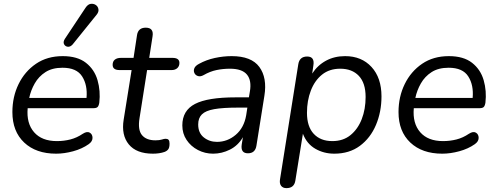

<svg xmlns="http://www.w3.org/2000/svg" viewBox="-20 -785 2567 992"><path d="M270 9Q166 9 105 -48.5Q44 -106 44 -206Q44 -285 76 -350.5Q108 -416 166 -455.5Q224 -495 304 -495Q380 -495 424 -460.5Q468 -426 484 -370.5Q500 -315 493 -254Q490 -237 483.5 -231.5Q477 -226 462 -226H123Q116 -148 156 -102Q196 -56 274 -56Q310 -56 343.5 -64.5Q377 -73 408 -94Q430 -108 444 -99.5Q458 -91 458 -72.5Q458 -54 438 -40Q404 -16 358 -3.5Q312 9 270 9ZM303 -435Q250 -435 215 -412.5Q180 -390 159.5 -354Q139 -318 131 -279H427Q433 -345 404.5 -390Q376 -435 303 -435ZM355 -555Q343 -542 330 -543.5Q317 -545 311 -556.5Q305 -568 315 -584L422 -745Q434 -763 448.5 -765Q463 -767 474.5 -759.5Q486 -752 488.5 -738Q491 -724 480 -710Z M770 9Q685 9 645.5 -39Q606 -87 619 -167L660 -423H598Q562 -423 562 -450Q562 -468 573.5 -477Q585 -486 605 -486H670L688 -604Q694 -642 733 -642Q776 -642 768 -596L751 -486H871Q907 -486 907 -460Q907 -443 896 -433Q885 -423 867 -423H740L701 -175Q691 -114 713.5 -87Q736 -60 783 -60Q804 -60 816 -64Q828 -68 836 -68Q846 -68 851 -62.5Q856 -57 856 -43Q856 -23 849.5 -14Q843 -5 830 0Q804 9 770 9Z M1081 9Q1039 9 1002.5 -10Q966 -29 944 -62Q922 -95 922 -137Q922 -214 987.5 -248Q1053 -282 1197 -282H1266L1271 -312Q1281 -369 1256 -399.5Q1231 -430 1168 -430Q1132 -430 1098.5 -423Q1065 -416 1032 -397Q1016 -388 1003 -392Q990 -396 984.5 -407.5Q979 -419 984 -432Q989 -445 1008 -455Q1046 -476 1090 -485.5Q1134 -495 1177 -495Q1279 -495 1320 -439Q1361 -383 1346 -290L1305 -33Q1299 7 1261 7Q1222 7 1229 -39L1235 -76Q1210 -33 1168 -12Q1126 9 1081 9ZM1101 -52Q1155 -52 1198 -88.5Q1241 -125 1252 -190L1258 -229H1208Q1131 -229 1086.5 -221Q1042 -213 1023 -194Q1004 -175 1004 -142Q1004 -98 1033 -75Q1062 -52 1101 -52Z M1460 187Q1441 187 1432 174.5Q1423 162 1427 140L1521 -452Q1527 -493 1567 -493Q1607 -493 1599 -446L1593 -405Q1621 -448 1664.5 -471.5Q1708 -495 1763 -495Q1848 -495 1899.5 -439Q1951 -383 1951 -287Q1951 -207 1922.5 -139.5Q1894 -72 1839.5 -31.5Q1785 9 1707 9Q1653 9 1609 -16.5Q1565 -42 1545 -94L1506 148Q1500 187 1460 187ZM1697 -56Q1753 -56 1791 -87Q1829 -118 1849 -169.5Q1869 -221 1869 -284Q1869 -356 1834 -393Q1799 -430 1738 -430Q1682 -430 1644 -399.5Q1606 -369 1586 -317Q1566 -265 1566 -202Q1566 -131 1601 -93.5Q1636 -56 1697 -56Z M2265 9Q2161 9 2100 -48.5Q2039 -106 2039 -206Q2039 -285 2071 -350.5Q2103 -416 2161 -455.5Q2219 -495 2299 -495Q2375 -495 2419 -460.5Q2463 -426 2479 -370.5Q2495 -315 2488 -254Q2485 -237 2478.5 -231.5Q2472 -226 2457 -226H2118Q2111 -148 2151 -102Q2191 -56 2269 -56Q2305 -56 2338.5 -64.5Q2372 -73 2403 -94Q2425 -108 2439 -99.5Q2453 -91 2453 -72.5Q2453 -54 2433 -40Q2399 -16 2353 -3.5Q2307 9 2265 9ZM2298 -435Q2245 -435 2210 -412.5Q2175 -390 2154.5 -354Q2134 -318 2126 -279H2422Q2428 -345 2399.5 -390Q2371 -435 2298 -435Z"/></svg>

Font: Nunito
Style: Italic
Weight: 400
Italic angle: -9°
Designer: Vernon Adams
Foundry: Vernon Adams
Version: Version 3.601; ttfautohint (v1.8.2.53-6de2)